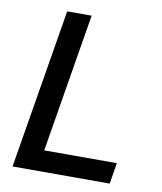

<svg xmlns="http://www.w3.org/2000/svg" viewBox="-82 -795 727 861"><g transform="rotate(10 281.5 -364.0)"><path d="M33.7 0 154.3 -727.5H265.6L161.1 -95.7H491.7L476.1 0Z"/></g></svg>

Font: Inter 16pt Medium
Style: Italic
Weight: 500
Italic angle: -9.3988°
Version: Version 4.001;git-66647c0bb